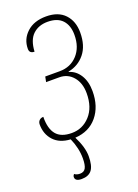

<svg xmlns="http://www.w3.org/2000/svg" viewBox="-143 -606 618 861"><g transform="rotate(-20 166.0 -176.0)"><path d="M62 174Q62 167 68 161Q78 169 94 169Q113 169 121 154.5Q129 140 129 108Q129 60 107 10Q55 7 27 -23.5Q-1 -54 -1 -100Q-1 -112 6.5 -119.5Q14 -127 26 -127Q25 -71 48 -43Q71 -15 122 -15Q174 -15 209.5 -54Q245 -93 245 -160Q245 -209 219.5 -239Q194 -269 154 -269H91L96 -294H165Q217 -294 250 -330Q283 -366 283 -425Q283 -470 259.5 -495.5Q236 -521 189 -521Q146 -521 119 -495.5Q92 -470 89 -415Q65 -415 65 -437Q65 -483 99 -514.5Q133 -546 191 -546Q249 -546 280 -513Q311 -480 311 -426Q311 -363 280.5 -325.5Q250 -288 202 -279V-277Q234 -268 253.5 -237Q273 -206 273 -160Q273 -87 234.5 -40.5Q196 6 129 10Q157 66 157 108Q157 154 141.5 174Q126 194 93 194Q62 194 62 174Z"/></g></svg>

Font: Noto Serif CondThin
Style: Italic
Weight: 250
Width: 3
Italic angle: -12°
Designer: Monotype Design Team
Foundry: Monotype Imaging Inc.
Version: Version 1.001